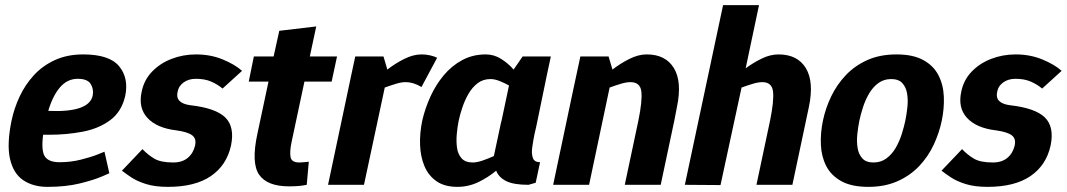

<svg xmlns="http://www.w3.org/2000/svg" viewBox="-20 -720 4156 748"><path d="M283 -413Q242 -413 213.5 -379.5Q185 -346 168 -288Q326 -281 341 -347Q346 -372 333.5 -392.5Q321 -413 283 -413ZM387 -129 406 -45Q406 -45 376 -32Q346 -19 291.5 -5.5Q237 8 165 8Q109 8 70.5 -18Q32 -44 19 -101Q6 -158 25 -250Q35 -298 56.5 -344Q78 -390 112 -427Q146 -464 194 -486Q242 -508 304 -508Q406 -508 444 -462Q482 -416 468 -347Q454 -285 409.5 -252Q365 -219 302.5 -207Q240 -195 171 -195H148Q140 -132 155 -110Q170 -88 212 -88Q255 -88 295 -98Q335 -108 361 -118.5Q387 -129 387 -129Z M455 -55 535 -139Q557 -116 582 -101.5Q607 -87 655 -87Q690 -87 711.5 -105Q733 -123 740 -153Q746 -180 728.5 -193Q711 -206 668 -212Q591 -221 554.5 -260.5Q518 -300 532 -363Q541 -408 572 -440.5Q603 -473 648 -490.5Q693 -508 744 -508Q800 -508 847.5 -488.5Q895 -469 923 -444L847 -375Q828 -391 803 -402Q778 -413 743 -413Q715 -413 695.5 -399Q676 -385 672 -363Q661 -318 722 -310Q820 -299 857.5 -262.5Q895 -226 880 -153Q863 -76 801.5 -34Q740 8 634 8Q584 8 549 -3Q514 -14 491.5 -29Q469 -44 455 -55Z M1183 -90 1175 0Q1160 3 1144.5 4.5Q1129 6 1106 6Q1021 6 989.5 -39.5Q958 -85 983 -200L1026 -402H949L969 -500H1046L1068 -600L1212 -617L1187 -500H1293L1272 -402H1166L1116 -167Q1108 -129 1112 -108Q1116 -87 1146 -87Q1155 -87 1163.5 -88Q1172 -89 1183 -90Z M1622 -381Q1591 -400 1559 -400Q1544 -400 1522.5 -393.5Q1501 -387 1479 -379L1398 0H1258L1349 -430L1364 -500H1474L1489 -449Q1520 -473 1555 -490.5Q1590 -508 1622 -508H1623Q1639 -508 1655 -504.5Q1671 -501 1683 -495Z M1891 -412Q1862 -412 1841 -396Q1820 -380 1805.5 -355Q1791 -330 1781.5 -302Q1772 -274 1767 -250Q1762 -226 1759.5 -197.5Q1757 -169 1760.5 -144Q1764 -119 1778.5 -103Q1793 -87 1822 -87Q1838 -87 1860 -94.5Q1882 -102 1904 -112L1932 -243L1934 -250L1963 -387Q1945 -397 1926 -404.5Q1907 -412 1891 -412ZM2039 0Q1981 0 1952 -14.5Q1923 -29 1913 -55Q1882 -29 1843.5 -10.5Q1805 8 1762 8Q1712 8 1680.5 -14Q1649 -36 1633.5 -73Q1618 -110 1616.5 -156Q1615 -202 1625 -250Q1636 -298 1657 -344Q1678 -390 1709 -427Q1740 -464 1781 -486Q1822 -508 1872 -508Q1905 -508 1932.5 -490.5Q1960 -473 1981 -449L2016 -500H2126L2111 -430L2070 -231L2062 -196Q2057 -171 2053.5 -146Q2050 -121 2056 -104.5Q2062 -88 2084 -88L2067 -8Z M2554 0H2414L2467 -250Q2483 -328 2478.5 -364Q2474 -400 2436 -400Q2420 -400 2398.5 -393.5Q2377 -387 2355 -379L2275 0H2135L2211 -360L2241 -500H2351L2366 -449Q2397 -473 2432 -490.5Q2467 -508 2499 -508H2500Q2573 -508 2605.5 -454.5Q2638 -401 2617 -302L2607 -250Z M2787 1 2648 0 2797 -700H2937L2885 -454Q2915 -476 2948 -492Q2981 -508 3013 -508Q3087 -508 3119.5 -454.5Q3152 -401 3131 -302L3120 -250L3067 0H2927L2980 -250Q2996 -328 2991.5 -364Q2987 -400 2950 -400Q2934 -400 2912.5 -393.5Q2891 -387 2869 -379Z M3186 -250Q3196 -298 3218 -344Q3240 -390 3275 -427Q3310 -464 3359 -486Q3408 -508 3473 -508Q3537 -508 3577 -486Q3617 -464 3636 -427Q3655 -390 3657 -344Q3659 -298 3649 -250Q3639 -202 3617.5 -156Q3596 -110 3561 -73Q3526 -36 3476.5 -14Q3427 8 3363 8Q3298 8 3258 -14Q3218 -36 3199 -73Q3180 -110 3178 -156Q3176 -202 3186 -250ZM3328 -250Q3323 -226 3320 -197.5Q3317 -169 3321 -144Q3325 -119 3339.5 -103Q3354 -87 3383 -87Q3412 -87 3433.5 -103Q3455 -119 3469.5 -144Q3484 -169 3493 -197.5Q3502 -226 3507 -250Q3512 -274 3515 -302Q3518 -330 3514 -355Q3510 -380 3495.5 -396Q3481 -412 3452 -412Q3423 -412 3401.5 -396Q3380 -380 3365.5 -355Q3351 -330 3342 -302Q3333 -274 3328 -250Z M3648 -55 3728 -139Q3750 -116 3775 -101.5Q3800 -87 3848 -87Q3883 -87 3904.5 -105Q3926 -123 3933 -153Q3939 -180 3921.5 -193Q3904 -206 3861 -212Q3784 -221 3747.5 -260.5Q3711 -300 3725 -363Q3734 -408 3765 -440.5Q3796 -473 3841 -490.5Q3886 -508 3937 -508Q3993 -508 4040.5 -488.5Q4088 -469 4116 -444L4040 -375Q4021 -391 3996 -402Q3971 -413 3936 -413Q3908 -413 3888.5 -399Q3869 -385 3865 -363Q3854 -318 3915 -310Q4013 -299 4050.5 -262.5Q4088 -226 4073 -153Q4056 -76 3994.5 -34Q3933 8 3827 8Q3777 8 3742 -3Q3707 -14 3684.5 -29Q3662 -44 3648 -55Z"/></svg>

Font: Epunda Sans
Style: Bold Italic
Weight: 700
Italic angle: -12.0243°
Designer: Simon Atzbach
Foundry: typofactur
Version: Version 2.204; ttfautohint (v1.8.4.7-5d5b)